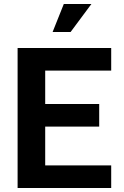

<svg xmlns="http://www.w3.org/2000/svg" viewBox="-20 -940 620 960"><path d="M68 -700H536V-587H206V-420H476V-307H206V-113H536V0H68ZM299 -920H437L333 -780H243Z"/></svg>

Font: Uncut Sans Variable
Style: Regular
Weight: 400
Designer: Kasper Nordkvist
Foundry: UNCUT.wtf
Version: Version 1.303;Glyphs 3.1.2 (3151)